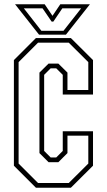

<svg xmlns="http://www.w3.org/2000/svg" viewBox="-20 -878 500 898"><path d="M148 0 45 -103V-597L148 -700H311.5L415 -597V-436H273.5V-528L243 -558.5H217L186.5 -528V-172L217 -141.5H243L273.5 -172V-264H415V-103L311.5 0ZM158 -22H301.5L393 -113V-243.5H295.5V-162L253 -119.5H207L164.5 -162V-538.5L207 -580.5H253L295.5 -538.5V-457H393V-587.5L301.5 -678.5H158L67 -587.5V-113ZM162.5 -716 50.5 -858H189L225.5 -804L262 -858H400.5L288.5 -716ZM173.5 -734H277L359.5 -839H271.5L229.5 -777H221.5L179 -839H91.5Z"/></svg>

Font: Tourney Condensed ExtraLight
Style: Regular
Weight: 200
Width: 3
Designer: Tyler Finck
Foundry: Etcetera Type Co
Version: Version 1.010; ttfautohint (v1.8.3)